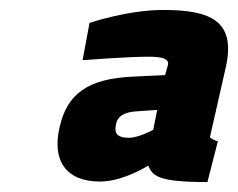

<svg xmlns="http://www.w3.org/2000/svg" viewBox="-20 -679 479 386"><path d="M288 -418C288 -418 259 -402 239 -402C218 -402 209 -409 213 -428C216 -446 230 -453 252 -455L296 -458ZM434 -544C455 -638 402 -659 308 -659C237 -659 160 -633 160 -633L146 -558C146 -558 235 -565 279 -565C308 -565 319 -560 318 -550L312 -528L248 -525C156 -521 115 -490 100 -424C84 -357 112 -314 181 -314C228 -314 278 -346 278 -346C287 -325 298 -313 397 -313L418 -395C413 -396 405 -400 402 -403L434 -544Z"/></svg>

Font: RazerF5
Style: Bold Italic
Weight: 700
Foundry: Razer Inc.
Version: Version 2